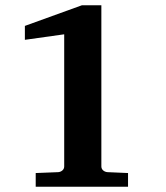

<svg xmlns="http://www.w3.org/2000/svg" viewBox="-20 -707 627 727"><path d="M464.8 0H115.2V-51.8L201.2 -55.2Q210 -56.2 216.6 -62Q223.1 -67.9 223.1 -77.1V-577.1L74.2 -556.2V-608.9L290 -687H363.8V-77.1Q363.8 -67.9 370.4 -62Q377 -56.2 386.2 -55.2L464.8 -51.8Z"/></svg>

Font: Charis
Style: Bold
Weight: 700
Designer: Walt Agee, Miriam Martin, Annie Olsen, Victor Gaultney, Lorna Priest, Alan Ward, Bob Hallissy, Martin Hosken, Sharon Cor
Foundry: SIL Global
Version: Version 7.000